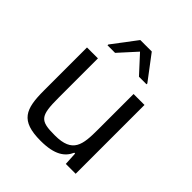

<svg xmlns="http://www.w3.org/2000/svg" viewBox="-203 -866 1006 1006"><g transform="rotate(45 299.5 -363.5)"><path d="M155 -600V-594H211L299 -691L388 -594H444V-600L342 -735H257ZM261 8C365 8 409 -25 430 -73H436L440 0H513V-510H432V-247C432 -134 425 -65 294 -65C184 -65 168 -81 168 -219V-510H87V-191C87 -54 111 8 261 8Z"/></g></svg>

Font: Saira UNSAM
Style: Regular
Weight: 400
Designer: Hector Gatti with collaboration of the Omnibus-Type team
Foundry: Omnibus-Type
Version: Version 0.072;PS 000.072;hotconv 1.0.88;makeotf.lib2.5.64775